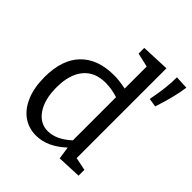

<svg xmlns="http://www.w3.org/2000/svg" viewBox="-211 -920 1072 1072"><g transform="rotate(45 324.5 -384.5)"><path d="M494 -63 571 -47V-1L428 5L417 -69Q333 9 244 9Q187 9 142.5 -22Q98 -53 72.5 -113Q47 -173 47 -256Q47 -394 117 -466Q187 -538 314 -538Q356 -538 409 -527V-701L326 -720V-765L494 -772ZM274 -55Q340 -55 409 -118V-459Q358 -475 311 -475Q226 -475 180.5 -419.5Q135 -364 135 -263Q135 -167 173.5 -111Q212 -55 274 -55ZM549 -585Q572 -701 571 -778L649 -774Q639 -695 600 -577Z"/></g></svg>

Font: Bitter Pro
Style: Regular
Weight: 400
Designer: Sol Matas, and Bitter project Authors
Foundry: Sol Matas
Version: Version 1.010